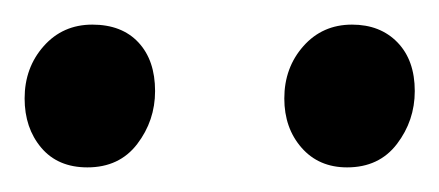

<svg xmlns="http://www.w3.org/2000/svg" viewBox="-20 -711 357 156"><path d="M262 -575Q239 -575 225 -591Q211 -607 211 -631Q211 -656 226.5 -673.5Q242 -691 266 -691Q289 -691 303 -676.5Q317 -662 317 -637Q317 -613 302.5 -594Q288 -575 262 -575ZM51 -575Q27 -575 13.5 -591Q0 -607 0 -631Q0 -656 15.5 -673.5Q31 -691 55 -691Q79 -691 92.5 -676.5Q106 -662 106 -637Q106 -613 91.5 -594Q77 -575 51 -575Z"/></svg>

Font: Faustina
Style: Regular
Weight: 400
Designer: Alfonso Garcia
Foundry: http://www.omnibus-type.com
Version: Version 1.200